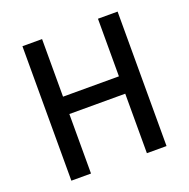

<svg xmlns="http://www.w3.org/2000/svg" viewBox="-126 -826 931 946"><g transform="rotate(-20 340.0 -352.5)"><path d="M90 0V-705H193V-403H486V-705H589V0H486V-312H193V0Z"/></g></svg>

Font: Nunito Sans 7pt Condensed SemiBold
Style: Regular
Weight: 600
Width: 3
Designer: Vernon Adams
Foundry: Vernon Adams
Version: Version 3.101;gftools[0.9.27]